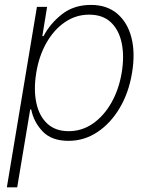

<svg xmlns="http://www.w3.org/2000/svg" viewBox="-20 -574 628 798"><path d="M8.5 204.5 133.5 -545.5H175.8L155.9 -423.7H160.9Q188.6 -476.6 237.9 -515.1Q287.3 -553.6 358 -553.6Q424 -553.6 467 -517.4Q509.9 -481.2 526.3 -417.6Q542.6 -354 528.8 -271.3Q515.3 -188.9 477.5 -125.2Q439.6 -61.4 384.8 -25Q329.9 11.4 264.6 11.4Q195 11.4 157.7 -27.3Q120.4 -66.1 109.7 -119H105.5L51.5 204.5ZM130.7 -271.7Q119.3 -202.1 130.9 -147Q142.4 -92 176.3 -60.4Q210.2 -28.8 265.3 -28.8Q321 -28.8 366.8 -60.9Q412.6 -93 443.5 -148.1Q474.4 -203.1 485.8 -271.7Q497.2 -340.2 485.8 -394.9Q474.4 -449.6 440.7 -481.4Q407 -513.1 350.5 -513.1Q295.1 -513.1 249.5 -481.7Q203.8 -450.3 172.9 -395.8Q142 -341.3 130.7 -271.7Z"/></svg>

Font: Inter UI Extra Light
Style: Italic
Weight: 200
Italic angle: -9.39999°
Designer: Rasmus Andersson
Foundry: rsms
Version: 3.2;8d6f07862